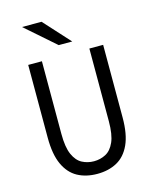

<svg xmlns="http://www.w3.org/2000/svg" viewBox="-135 -1009 885 1110"><g transform="rotate(-15 308.0 -454.5)"><path d="M308 12Q240.5 12 190.2 -15.5Q140 -43 112 -103.8Q84 -164.5 84 -265V-700H166V-265Q166 -185 185.5 -141.2Q205 -97.5 237.5 -80.5Q270 -63.5 308 -63.5Q346 -63.5 378.5 -80.5Q411 -97.5 430.5 -141.2Q450 -185 450 -265V-700H532.5V-265Q532.5 -165 504.5 -104Q476.5 -43 426 -15.5Q375.5 12 308 12ZM284 -765 106 -921H223L365 -765Z"/></g></svg>

Font: Overpass Mono
Style: Regular
Weight: 400
Designer: Delve Withrington, Dave Bailey
Foundry: Delve Fonts LLC
Version: Version 4.000